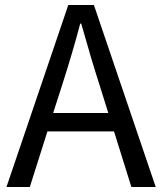

<svg xmlns="http://www.w3.org/2000/svg" viewBox="-20 -753 647 773"><path d="M194 -298H416L381 -410Q348 -512 307 -658H303Q273 -544 230 -410ZM509 0 439 -224H171L100 0H6L255 -733H358L607 0Z"/></svg>

Font: Source Han Sans Regular
Style: Regular
Weight: 400
Designer: Ryoko NISHIZUKA  (kana & ideographs); Paul D. Hunt (Latin, Greek & Cyrillic); Wenlong ZHANG  (bopomofo); Sandoll Communi
Foundry: Adobe Systems Incorporated
Version: Version 1.00 January 18, 2024, initial release